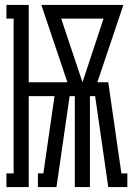

<svg xmlns="http://www.w3.org/2000/svg" viewBox="-20 -755 540 775"><path d="M6 0V-55H35V-680H6V-735H96V-423H252L147 -735H478L373 -423H417L470 -55H494V0H417L364 -367H343V0H282V-367H261L208 0H133V-55H155L200 -367H96V0ZM313 -423 398 -680H227Z"/></svg>

Font: Iosevka Curly Slab Light
Style: Regular
Weight: 300
Monospace: yes
Designer: Belleve Invis
Foundry: Belleve Invis
Version: Version 22.1.2; ttfautohint (v1.8.4)